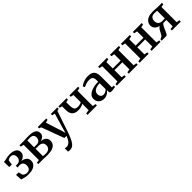

<svg xmlns="http://www.w3.org/2000/svg" viewBox="359 -2073 3852 3852"><g transform="rotate(-45 2285.0 -147.0)"><path d="M218 9.5Q178 9.5 144 3.2Q110 -3 83.5 -11.2Q57 -19.5 38.5 -25L31.5 -161.5H103.5L125.5 -78.5Q135.5 -61 159.2 -47.5Q183 -34 218.5 -34Q252.5 -34 275 -47.5Q297.5 -61 308.5 -86Q319.5 -111 319.5 -144.5Q319.5 -196 292.8 -223.2Q266 -250.5 216 -250.5Q209 -250.5 197.5 -249.2Q186 -248 175 -246.2Q164 -244.5 158 -242.5L158.5 -295L207.5 -296.5Q233.5 -297 255 -310Q276.5 -323 289.5 -347.2Q302.5 -371.5 302.5 -405.5Q302.5 -437 291.8 -458.2Q281 -479.5 261.5 -490.5Q242 -501.5 216.5 -501.5Q189.5 -501.5 166.8 -491.8Q144 -482 134 -470L118.5 -368.5H47.5L43.5 -517Q66 -517 85.8 -521.2Q105.5 -525.5 126.2 -531.2Q147 -537 172.8 -541.2Q198.5 -545.5 232 -545.5Q296 -545.5 339 -529.8Q382 -514 403.8 -484.8Q425.5 -455.5 425.5 -415Q425.5 -375.5 404.8 -346.2Q384 -317 346.8 -298.8Q309.5 -280.5 259.5 -273.5L266.5 -285.5Q319.5 -285 360.5 -270.2Q401.5 -255.5 425 -225.8Q448.5 -196 448.5 -150Q448.5 -103.5 423.5 -67.5Q398.5 -31.5 347.5 -11Q296.5 9.5 218 9.5Z M759.5 4Q735 4 706 3Q677 2 650.5 1Q624 0 605.5 0H499V-38L566 -49.5V-481.5L500.5 -495V-533H610.5Q629 -533 655.2 -534.2Q681.5 -535.5 710.2 -536.8Q739 -538 764.5 -538Q840 -538 885.5 -522.2Q931 -506.5 951.5 -478.2Q972 -450 972 -412Q972 -361 940.5 -331.2Q909 -301.5 856.5 -290.5Q903 -287 936.8 -271Q970.5 -255 988.8 -226.8Q1007 -198.5 1007 -158.5Q1007 -111 982 -74.5Q957 -38 902.8 -17Q848.5 4 759.5 4ZM750 -41Q818.5 -41 850.8 -71Q883 -101 883 -151.5Q883 -207 850 -231Q817 -255 765.5 -255H679.5V-48Q687 -46.5 698 -45Q709 -43.5 722.5 -42.2Q736 -41 750 -41ZM679.5 -298.5H755Q790 -298.5 812.2 -313.5Q834.5 -328.5 845.2 -353Q856 -377.5 856 -406Q856 -431.5 845.5 -451Q835 -470.5 812.5 -481.5Q790 -492.5 752.5 -492.5Q733 -492.5 714.2 -491.8Q695.5 -491 679.5 -489Z M1149 251.5Q1133 251.5 1120 249.5Q1107 247.5 1099.5 243.5V150.5Q1106.5 154.5 1120.2 156.8Q1134 159 1148 159Q1172.5 159 1194.2 148.5Q1216 138 1235.2 117.8Q1254.5 97.5 1270.8 67.8Q1287 38 1300.5 0H1240.5L1063 -480.5L1018 -495.5V-533H1259.5V-495.5L1195 -481L1294.5 -172.5L1328.5 -58L1360 -170.5L1450.5 -481L1389.5 -495.5V-533H1574V-495.5L1524.5 -481Q1500.5 -408 1477.2 -339.2Q1454 -270.5 1433.8 -210.5Q1413.5 -150.5 1397.5 -103Q1381.5 -55.5 1370.8 -24.8Q1360 6 1356.5 15Q1327 93.5 1298.5 146.2Q1270 199 1234.8 225.2Q1199.5 251.5 1149 251.5Z M1897.5 0V-38.5L1979.5 -50.5V-231.5Q1963.5 -221.5 1942.8 -212.8Q1922 -204 1896 -198.8Q1870 -193.5 1838 -193.5Q1777 -193.5 1737 -214Q1697 -234.5 1677 -276.8Q1657 -319 1657 -383.5V-481.5L1604.5 -494.5V-533H1835V-494.5L1774.5 -481V-396Q1774.5 -341 1784.2 -309Q1794 -277 1815.8 -263.2Q1837.5 -249.5 1874 -249.5Q1906 -249.5 1934.5 -257.2Q1963 -265 1979.5 -274.5V-481L1916.5 -494.5V-533H2163V-494.5L2097 -481.5V-50.5L2164 -38.5V0Z M2362 10Q2320.5 10 2285.2 -7Q2250 -24 2228.5 -57.5Q2207 -91 2207 -141Q2207 -189 2234 -223Q2261 -257 2305.8 -278Q2350.5 -299 2405.8 -309.2Q2461 -319.5 2518 -319.5V-361.5Q2518 -399.5 2509.2 -424Q2500.5 -448.5 2478.5 -460.8Q2456.5 -473 2417 -473Q2363 -473 2321.2 -458Q2279.5 -443 2254.5 -430L2233 -471.5Q2247 -484 2278.8 -501.5Q2310.5 -519 2355 -532.5Q2399.5 -546 2451.5 -546Q2516.5 -546 2556.2 -525.8Q2596 -505.5 2614.2 -463.8Q2632.5 -422 2632.5 -357V-44L2684.5 -42V-6.5Q2673.5 -4 2655.8 -0.5Q2638 3 2617.8 5.8Q2597.5 8.5 2578.5 8.5Q2549.5 8.5 2536.2 0Q2523 -8.5 2523 -37V-74Q2512.5 -58.5 2490 -38.8Q2467.5 -19 2435.2 -4.5Q2403 10 2362 10ZM2414 -57.5Q2440.5 -57.5 2468.8 -71Q2497 -84.5 2518 -106V-276.5Q2457 -276 2415 -260.5Q2373 -245 2351.5 -218Q2330 -191 2330 -155Q2330 -123.5 2341 -101.5Q2352 -79.5 2371 -68.5Q2390 -57.5 2414 -57.5Z M2729 0V-38.5L2796 -50.5V-480L2729.5 -494.5V-533H2981.5V-494.5L2913.5 -480V-299.5H3136.5V-480L3067.5 -494.5V-533H3319.5V-494.5L3254 -480V-50.5L3321 -38.5V0H3066.5V-38.5L3136.5 -50.5V-251.5H2913.5V-50.5L2982.5 -38.5V0Z M3377.5 0V-38.5L3444.5 -50.5V-480L3378 -494.5V-533H3630V-494.5L3562 -480V-299.5H3785V-480L3716 -494.5V-533H3968V-494.5L3902.5 -480V-50.5L3969.5 -38.5V0H3715V-38.5L3785 -50.5V-251.5H3562V-50.5L3631 -38.5V0Z M4002.5 0 4003.5 -38.5 4034.5 -49.5Q4056 -57 4070.8 -78Q4085.5 -99 4098.2 -126Q4111 -153 4126 -179.5Q4141 -206 4162.8 -224.5Q4184.5 -243 4217.5 -246.5L4222 -234Q4173.5 -235 4135.5 -252.5Q4097.5 -270 4075.8 -301.2Q4054 -332.5 4054 -374Q4054 -421.5 4079.2 -459.2Q4104.5 -497 4155.8 -518.8Q4207 -540.5 4284.5 -540.5Q4311.5 -540.5 4339.5 -538.8Q4367.5 -537 4393.2 -535Q4419 -533 4438.5 -533H4542V-494L4476.5 -481V-49.5L4543.5 -38V0H4291.5V-38L4361.5 -49.5V-227.5H4278Q4259.5 -217 4243.8 -191.8Q4228 -166.5 4214.5 -134.8Q4201 -103 4188 -72.8Q4175 -42.5 4161.8 -22.2Q4148.5 -2 4133.5 0ZM4291 -269Q4302 -269 4315.2 -269.5Q4328.5 -270 4341.2 -270.5Q4354 -271 4361.5 -272V-488.5Q4353.5 -490 4340.5 -491.2Q4327.5 -492.5 4313.5 -493.2Q4299.5 -494 4287 -494Q4251 -494 4225.8 -481.5Q4200.5 -469 4187.5 -444Q4174.5 -419 4174.5 -381.5Q4174.5 -344 4189 -319Q4203.5 -294 4230 -281.5Q4256.5 -269 4291 -269Z"/></g></svg>

Font: Merriweather 72pt SemiBold
Style: Regular
Weight: 600
Version: Version 2.100